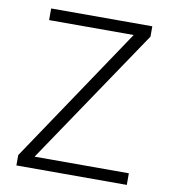

<svg xmlns="http://www.w3.org/2000/svg" viewBox="-81 -788 762 858"><g transform="rotate(10 300.0 -359.0)"><path d="M50.8 -46.9 465.8 -665H82V-717.8H541V-670.9L124 -52.7H551.8V0H50.8Z"/></g></svg>

Font: Gothic A1 Light
Style: Regular
Weight: 300
Version: Version 2.50